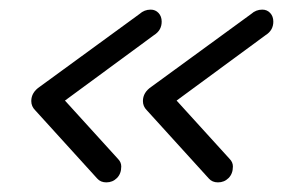

<svg xmlns="http://www.w3.org/2000/svg" viewBox="-20 -455 588 399"><path d="M201 -76Q189 -76 182 -84L53 -226Q45 -234 45 -245Q45 -263 63 -275L270 -426Q280 -435 293 -435Q303 -435 309.5 -428Q316 -421 316 -410Q316 -392 300 -382L115 -246L225 -125Q232 -118 232 -109Q232 -94 223 -85Q214 -76 201 -76ZM433 -76Q421 -76 414 -84L285 -226Q277 -234 277 -245Q277 -263 295 -275L502 -426Q512 -435 525 -435Q535 -435 541.5 -428Q548 -421 548 -410Q548 -392 532 -382L347 -246L457 -125Q464 -118 464 -109Q464 -94 455 -85Q446 -76 433 -76Z"/></svg>

Font: Comic Neue
Style: Italic
Weight: 400
Italic angle: -12°
Designer: Craig Rozynski
Foundry: Craig Rozynski
Version: Version 2.003